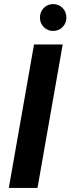

<svg xmlns="http://www.w3.org/2000/svg" viewBox="-20 -917 344 937"><path d="M23 0 146 -700H286L163 0ZM239 -766Q212 -766 193.5 -785Q175 -804 175 -831Q175 -859 193.5 -878Q212 -897 239 -897Q267 -897 285.5 -878Q304 -859 304 -831Q304 -804 285.5 -785Q267 -766 239 -766Z"/></svg>

Font: DM Sans 24pt ExtraBold
Style: Italic
Weight: 800
Italic angle: -10°
Designer: Colophon Foundry, Jonny Pinhorn
Foundry: Colophon Foundry
Version: Version 4.004;gftools[0.9.30]